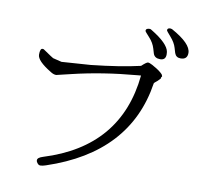

<svg xmlns="http://www.w3.org/2000/svg" viewBox="-97 -1036 1195 1149"><g transform="rotate(10 500.0 -461.5)"><path d="M851 -776Q851 -741 817.5 -741Q784 -741 775 -767L766 -797Q756 -831 729 -860Q702 -889 702 -893V-895Q702 -909 726 -909Q730 -909 736 -905Q842 -841 850 -791Q851 -783 851 -776ZM978 -807Q978 -767 937 -767Q909 -767 900 -793L891 -823Q882 -854 855 -884.5Q828 -915 828 -919Q828 -933 846 -933Q850 -933 856 -931Q978 -864 978 -807ZM185 -553Q99 -605 99 -642.5Q99 -680 114 -680Q121 -680 124 -677Q184 -636 186 -636Q213 -629 239 -623L414 -635Q591 -654 712 -682Q741 -709 750 -709Q759 -709 778 -699L788 -693Q823 -674 842 -654Q847 -645 847 -641.5Q847 -638 845 -638H841Q843 -637 843 -632Q843 -627 823 -609L812 -600Q805 -594 805 -592Q739 -158 255 3Q235 10 221 10Q207 10 197 -11Q196 -13 196 -18Q196 -34 229 -44Q678 -183 722 -625L700 -623Q491 -605 309 -561L221 -540Q204 -540 185 -553Z"/></g></svg>

Font: Sawarabi Mincho
Style: Regular
Weight: 400
Version: Version 1.00